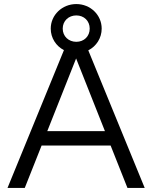

<svg xmlns="http://www.w3.org/2000/svg" viewBox="-20 -926 750 946"><path d="M608 0H693L415 -678C455 -698 481 -739 481 -785C481 -852 426 -906 356 -906C286 -906 230 -852 230 -785C230 -739 256 -699 295 -679L17 0H102L185 -209H525ZM213 -280 355 -638 497 -280ZM289 -785C289 -823 318 -850 356 -850C394 -850 422 -823 422 -785C422 -747 394 -720 356 -720C318 -720 289 -747 289 -785Z"/></svg>

Font: Aspekta 350
Style: Regular
Weight: 350
Designer: Ivo Dolenc
Version: Version 2.000